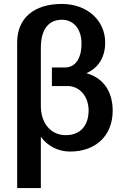

<svg xmlns="http://www.w3.org/2000/svg" viewBox="-20 -755 640 973"><path d="M294 -655C353 -655 393 -607 393 -535C393 -458 362 -413 308 -413H243V-319H322C384 -319 429 -266 429 -196C429 -117 386 -70 313 -70C238 -70 187 -130 187 -218V-513C187 -603 224 -655 294 -655ZM293 -735C151 -735 67 -662 67 -540V198H187V-62C221 -14 276 13 335 13C467 13 551 -69 551 -194C551 -291 504 -360 418 -384C480 -412 513 -466 513 -539C513 -652 422 -735 293 -735Z"/></svg>

Font: Perun SemiBold
Style: Regular
Weight: 600
Foundry: Copyright (c) Stefan Peev, Context Ltd, 2016
Version: Version 1.089